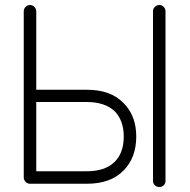

<svg xmlns="http://www.w3.org/2000/svg" viewBox="-20 -735 758 768"><path d="M100 0Q90 0 82.5 -7.5Q75 -15 75 -25V-690Q75 -700 82.5 -707.5Q90 -715 100 -715Q110 -715 117.5 -707.5Q125 -700 125 -690V-376H327Q423 -376 474 -323Q525 -272 525 -189Q525 -104 474 -53Q423 0 327 0ZM125 -50H327Q399 -50 437 -86Q475 -122 475 -189Q475 -251 440 -289Q400 -327 327 -327H125ZM617 13Q607 13 599.5 6Q592 -1 592 -11V-690Q592 -700 599.5 -707.5Q607 -715 617 -715Q628 -715 635 -707.5Q642 -700 642 -690V-11Q642 -1 635 6Q628 13 617 13Z"/></svg>

Font: Kurewa Gothic CJK TC Regular
Style: Regular
Weight: 400
Designer: Max Yao
Foundry: Max-Everyday
Version: Version 1.071; ttfautohint (v1.8.3)